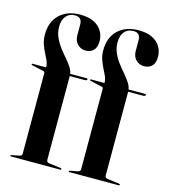

<svg xmlns="http://www.w3.org/2000/svg" viewBox="-107 -800 779 886"><g transform="rotate(15 282.0 -357.5)"><path d="M193.5 -29Q193.5 -23.5 196.2 -20Q199 -16.5 205.5 -15L261.5 -8Q264.5 -7.5 266 -6.5Q267.5 -5.5 267.5 -3.5Q267.5 0 263 0H27Q25.5 0 24.5 -0.8Q23.5 -1.5 23.5 -3Q23.5 -4.5 24.5 -5.5Q25.5 -6.5 28 -6.5L65.5 -14Q71.5 -15.5 74 -18.5Q76.5 -21.5 76.5 -25.5V-410Q76.5 -413.5 75 -416.2Q73.5 -419 69.5 -419.5L13.5 -432Q11.5 -432.5 10.5 -433.2Q9.5 -434 9.5 -435.5Q9.5 -437 10.8 -438Q12 -439 13.5 -439H84L77.5 -434.5V-441Q77.5 -456 70.8 -471.2Q64 -486.5 55.2 -503.2Q46.5 -520 39.8 -539.8Q33 -559.5 33 -584Q33 -645.5 69.8 -680.2Q106.5 -715 168 -715Q207.5 -715 233.5 -702Q259.5 -689 272.2 -667Q285 -645 285 -619Q285 -589.5 270.5 -575.2Q256 -561 233.5 -561Q210 -561 194.2 -577Q178.5 -593 178.5 -620V-668.5Q178.5 -687.5 170.5 -696.5Q162.5 -705.5 145 -705.5Q118.5 -705.5 102.8 -687.2Q87 -669 87 -636Q87 -609 97.8 -585.2Q108.5 -561.5 124.2 -541Q140 -520.5 155.8 -502.2Q171.5 -484 182 -467Q192.5 -450 192.5 -434.5V-428L186.5 -439H271Q274 -439 275.2 -438.2Q276.5 -437.5 276.5 -435.5Q276.5 -432 273 -430.2Q269.5 -428.5 263.5 -428.5H193.5ZM472.5 -29Q472.5 -23.5 475.2 -20Q478 -16.5 484.5 -15L540.5 -8Q543.5 -7.5 545 -6.5Q546.5 -5.5 546.5 -3.5Q546.5 0 542 0H306Q304.5 0 303.5 -0.8Q302.5 -1.5 302.5 -3Q302.5 -4.5 303.5 -5.5Q304.5 -6.5 307 -6.5L344.5 -14Q350.5 -15.5 353 -18.5Q355.5 -21.5 355.5 -25.5V-410Q355.5 -413.5 354 -416.2Q352.5 -419 348.5 -419.5L292.5 -432Q290.5 -432.5 289.5 -433.2Q288.5 -434 288.5 -435.5Q288.5 -437 289.8 -438Q291 -439 292.5 -439H363L356.5 -434.5V-441Q356.5 -456 349.8 -471.2Q343 -486.5 334.2 -503.2Q325.5 -520 318.8 -539.8Q312 -559.5 312 -584Q312 -645.5 348.8 -680.2Q385.5 -715 447 -715Q486.5 -715 512.5 -702Q538.5 -689 551.2 -667Q564 -645 564 -619Q564 -589.5 549.5 -575.2Q535 -561 512.5 -561Q489 -561 473.2 -577Q457.5 -593 457.5 -620V-668.5Q457.5 -687.5 449.5 -696.5Q441.5 -705.5 424 -705.5Q397.5 -705.5 381.8 -687.2Q366 -669 366 -636Q366 -609 376.8 -585.2Q387.5 -561.5 403.2 -541Q419 -520.5 434.8 -502.2Q450.5 -484 461 -467Q471.5 -450 471.5 -434.5V-428L465.5 -439H550Q553 -439 554.2 -438.2Q555.5 -437.5 555.5 -435.5Q555.5 -432 552 -430.2Q548.5 -428.5 542.5 -428.5H472.5Z"/></g></svg>

Font: Fraunces 120pt SemiBold
Style: Regular
Weight: 600
Version: Version 1.000;[b76b70a41]